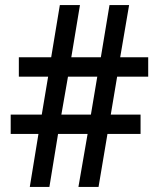

<svg xmlns="http://www.w3.org/2000/svg" viewBox="-20 -734 623 754"><path d="M440 -433H562V-509H452L487 -714H410L376 -509H260L294 -714H215L181 -509H54V-433H169L144 -284H22V-208H131L97 0H174L208 -208H324L288 0H367L402 -208H532V-284H415ZM221 -284 247 -433H362L337 -284Z"/></svg>

Font: Noto Sans SemiCondensed Medium
Style: Regular
Weight: 500
Width: 4
Designer: Monotype Design Team
Foundry: Monotype Imaging Inc.
Version: Version 2.013